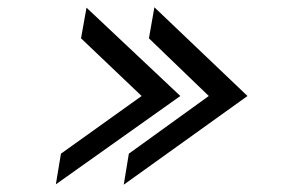

<svg xmlns="http://www.w3.org/2000/svg" viewBox="-20 -545 775 526"><path d="M133 -40 474 -282 217 -524 202 -440 368 -282 147 -124ZM319 -39 658 -282 403 -525 388 -440 552 -282 333 -124Z"/></svg>

Font: Charger Monospace
Style: Regular
Weight: 400
Designer: Jasper
Foundry: Cannot Into Space Fonts
Version: Version 0.980